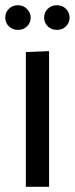

<svg xmlns="http://www.w3.org/2000/svg" viewBox="-28 -721 288 741"><path d="M71.8 0V-520L161.4 -523.8V0ZM41.3 -605.6Q20.2 -605.6 6.2 -619.4Q-7.8 -633.3 -7.8 -653.2Q-7.8 -673.2 6.2 -687Q20.2 -700.8 41.3 -700.8Q62.4 -700.8 76.5 -686.1Q90.5 -671.3 90.5 -653.2Q90.5 -633.3 76.5 -619.4Q62.4 -605.6 41.3 -605.6ZM191.4 -605.6Q170.3 -605.6 156.3 -619.4Q142.3 -633.3 142.3 -653.2Q142.3 -673.2 156.3 -687Q170.3 -700.8 191.4 -700.8Q212.6 -700.8 226.6 -687Q240.6 -673.2 240.6 -653.2Q240.6 -633.3 226.6 -619.4Q212.6 -605.6 191.4 -605.6Z"/></svg>

Font: Murecho Thin
Style: Regular
Weight: 100
Designer: Neil Summerour
Foundry: Positype
Version: Version 1.010